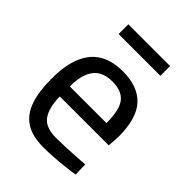

<svg xmlns="http://www.w3.org/2000/svg" viewBox="-200 -791 907 907"><g transform="rotate(45 253.5 -337.5)"><path d="M250 10Q174 10 130 -19Q86 -48 66.5 -105Q47 -162 47 -247Q47 -341 73 -399Q99 -457 146.5 -483.5Q194 -510 260 -510Q362 -510 413.5 -454.5Q465 -399 465 -277L461 -215H134Q135 -141 162 -102.5Q189 -64 260 -64Q288 -64 322 -65.5Q356 -67 389.5 -69Q423 -71 446 -73L448 -7Q424 -3 389 1Q354 5 317.5 7.5Q281 10 250 10ZM134 -282H379Q379 -370 351 -405.5Q323 -441 260 -441Q219 -441 191.5 -425Q164 -409 149 -374Q134 -339 134 -282ZM122 -620V-685H401V-620Z"/></g></svg>

Font: Cairo Play Medium
Style: Regular
Weight: 500
Version: Version 3.119